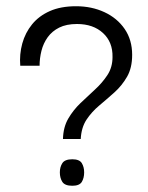

<svg xmlns="http://www.w3.org/2000/svg" viewBox="-20 -587 476 616"><path d="M239 -141H182Q183 -179 199 -206.5Q215 -234 238.5 -256.5Q262 -279 285 -300Q308 -321 324.5 -346Q341 -371 341 -404Q342 -452 310.5 -481Q279 -510 227 -510Q193 -510 170 -498.5Q147 -487 133 -467.5Q119 -448 113 -424Q107 -400 107 -376H45Q42 -413 51.5 -447.5Q61 -482 83 -509Q105 -536 140 -551.5Q175 -567 224 -567Q274 -567 315 -548Q356 -529 380 -494Q404 -459 404 -411Q404 -369 387.5 -340.5Q371 -312 347 -290.5Q323 -269 298.5 -248.5Q274 -228 257.5 -203Q241 -178 239 -141ZM212 9Q188 9 180 -3.5Q172 -16 172 -34Q172 -51 180 -63.5Q188 -76 212 -76Q235 -76 242.5 -63.5Q250 -51 250 -34Q250 -16 242.5 -3.5Q235 9 212 9Z"/></svg>

Font: Darker Grotesque Light Medium
Style: Regular
Weight: 500
Version: Version 1.000;gftools[0.9.28]